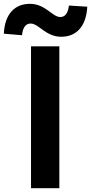

<svg xmlns="http://www.w3.org/2000/svg" viewBox="-71 -983 476 1003"><path d="M91 0H239V-741H91ZM249 -791C324 -791 379 -840 385 -948L289 -954C284 -911 267 -894 244 -894C202 -894 167 -963 85 -963C9 -963 -46 -913 -51 -807L44 -799C48 -843 66 -860 89 -860C132 -860 167 -791 249 -791Z"/></svg>

Font: Noto Sans HK
Style: Bold
Weight: 700
Designer: Ryoko NISHIZUKA 西塚涼子 (kana, bopomofo & ideographs); Paul D. Hunt (Latin, Greek & Cyrillic); Sandoll Communications 산돌커뮤니
Foundry: Adobe
Version: Version 2.002;hotconv 1.0.116;makeotfexe 2.5.65601